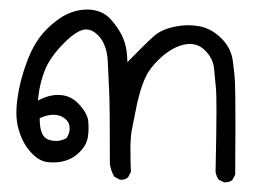

<svg xmlns="http://www.w3.org/2000/svg" viewBox="-20 -186 540 401"><path d="M449.7 194.8Q459.5 194.8 465.3 189.9L471.2 178.7Q471.7 101.6 471.7 79.1Q471.7 10.7 470.9 -10Q470.2 -30.8 466.3 -58.1Q462.9 -85.9 441.9 -106.4Q420.9 -127 395.5 -131.3Q384.8 -133.3 373 -133.3Q358.4 -133.3 343.3 -129.9Q316.4 -124 301.3 -110.4Q285.2 -96.2 246.1 -56.2L245.6 -66.4Q244.6 -89.8 236.3 -108.4Q227.5 -127.4 211.9 -145Q193.4 -166 162.1 -166Q131.8 -166 104.5 -147.5Q90.3 -137.7 77.1 -124.5Q52.2 -99.6 36.6 -58.1Q21 -16.6 16.1 22Q14.2 36.1 14.2 48.8Q14.2 69.8 19.5 86.4Q28.3 116.2 47.9 135.7Q63.5 151.4 81.5 152.8Q86.4 153.3 90.8 153.3Q126.5 153.3 148.4 129.4Q161.1 116.2 163.6 99.6Q165 89.8 165 81.5Q165 73.2 164.1 65.4Q161.6 49.8 145.5 32.2Q129.9 15.1 108.9 12.7Q105 12.2 101.1 12.2Q84 12.2 66.4 20.5L59.1 23.9L60.1 16.1Q63 -11.7 73.2 -38.1Q84 -66.4 114.3 -96.7Q142.1 -124.5 159.7 -124.5Q174.3 -124.5 187.5 -109.4Q203.6 -90.8 205.1 -57.1L208 4.4Q209.5 34.2 209.5 155.8Q211.4 170.9 218.8 183.1L230 189Q231.4 189.5 233.4 189.5Q241.7 189.5 247.6 184.1L253.4 172.9Q252.4 149.9 252.4 126.7Q252.4 103.5 254.9 87.4L266.6 28.8Q276.9 -15.1 290.5 -36.6Q300.8 -52.2 318.4 -67.9Q342.8 -88.9 366.7 -93.3Q371.6 -94.2 377.4 -94.2Q383.3 -94.2 389.6 -92.3Q400.4 -88.9 408.7 -80.1Q425.3 -63.5 427.2 -42.2Q429.2 -21 431.2 1Q432.1 9.8 432.1 46.9Q432.1 84 430.2 173.3Q432.1 182.6 436.5 189L447.8 194.8Q448.7 194.8 449.7 194.8ZM118.2 103Q106.9 108.4 97.7 108.4Q81.5 108.4 73.2 100.6Q63 89.8 63 63.5V60.5L65.9 59.6Q80.6 53.7 90.3 53.7Q107.9 53.7 118.2 64Q125.5 70.8 125.5 82.3Q125.5 93.8 118.2 103Z"/></svg>

Font: Bakudai
Style: Light
Weight: 300
Version: Version 1.48